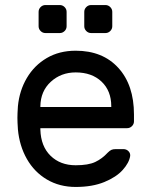

<svg xmlns="http://www.w3.org/2000/svg" viewBox="-20 -731 597 761"><path d="M511 -277V-250Q511 -239 503 -231Q495 -223 484 -223H140V-217Q142 -151 180.5 -113.5Q219 -76 280 -76Q330 -76 357.5 -89Q385 -102 407 -126Q415 -134 421.5 -137Q428 -140 439 -140H469Q481 -140 489 -132Q497 -124 496 -113Q492 -86 466.5 -57.5Q441 -29 393.5 -9.5Q346 10 280 10Q216 10 166 -19.5Q116 -49 86.5 -101Q57 -153 51 -218Q49 -248 49 -264Q49 -280 51 -310Q57 -372 86.5 -422Q116 -472 165.5 -501Q215 -530 280 -530Q387 -530 449 -462Q511 -394 511 -277ZM421 -307V-310Q421 -371 382.5 -407.5Q344 -444 280 -444Q222 -444 181.5 -407Q141 -370 140 -310V-307ZM217 -600H160Q149 -600 141 -608Q133 -616 133 -627V-684Q133 -695 141 -703Q149 -711 160 -711H217Q228 -711 236 -703Q244 -695 244 -684V-627Q244 -616 236 -608Q228 -600 217 -600ZM398 -600H341Q330 -600 322 -608Q314 -616 314 -627V-684Q314 -695 322 -703Q330 -711 341 -711H398Q409 -711 417 -703Q425 -695 425 -684V-627Q425 -616 417 -608Q409 -600 398 -600Z"/></svg>

Font: Contemporary
Style: Regular
Weight: 400
Designer: Victor Tran
Foundry: Victor Tran
Version: Version 1.100